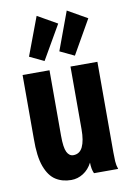

<svg xmlns="http://www.w3.org/2000/svg" viewBox="-83 -764 566 829"><g transform="rotate(-10 200.0 -350.0)"><path d="M162 12Q123 12 94 -6.5Q65 -25 48.5 -69.5Q32 -114 33 -192V-471H151V-184Q151 -132 161 -112Q171 -92 189 -92Q217 -92 230 -119Q243 -146 243 -196V-471H361V-74Q361 -52 362 -34.5Q363 -17 369 0H263Q254 -19 254 -48Q239 -19 214.5 -3.5Q190 12 162 12ZM270 -514 207 -544 269 -712 355 -663ZM137 -514 74 -544 137 -712 223 -663Z"/></g></svg>

Font: Inconsolata Condensed Black
Style: Regular
Weight: 900
Width: 3
Monospace: yes
Designer: Raph Levien, Cyreal, Brenton Simpson
Foundry: Raph Levien, Cyreal, Google
Version: Version 3.001; ttfautohint (v1.8.2.53-6de2)